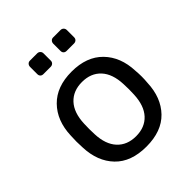

<svg xmlns="http://www.w3.org/2000/svg" viewBox="-202 -843 977 977"><g transform="rotate(-45 286.0 -354.5)"><path d="M51.8 -259.8 53.2 -303.2Q57.1 -406.2 117.7 -468Q178.2 -529.8 286.1 -529.8Q394 -529.8 454.6 -467.8Q515.1 -405.8 519 -303.2Q521 -281.2 521 -259.8Q521 -238.8 519 -216.8Q515.1 -113.8 455.6 -52Q396 9.8 286.1 9.8Q175.8 9.8 116.5 -52Q57.1 -113.8 53.2 -216.8ZM143.1 -259.8 144 -222.2Q147 -146 184.6 -105.5Q222.2 -64.9 286.1 -64.9Q350.1 -64.9 387.5 -105.5Q424.8 -146 428.2 -222.2Q429.2 -231.9 429.2 -259.8Q429.2 -287.6 428.2 -297.9Q425.3 -374 387.7 -414.6Q350.1 -455.1 286.1 -455.1Q222.2 -455.1 184.6 -414.6Q147 -374 144 -297.9ZM153.8 -644V-695.8Q153.8 -705.6 159.9 -712.4Q166 -719.2 175.8 -719.2H228Q237.8 -719.2 244.4 -712.6Q251 -706.1 251 -695.8V-644Q251 -634.3 244.4 -628.2Q237.8 -622.1 228 -622.1H175.8Q166 -622.1 159.9 -627.9Q153.8 -633.8 153.8 -644ZM320.8 -644V-695.8Q320.8 -705.6 326.9 -712.4Q333 -719.2 342.8 -719.2H396Q405.8 -719.2 412.4 -712.6Q418.9 -706.1 418.9 -695.8V-644Q418.9 -634.3 412.4 -628.2Q405.8 -622.1 396 -622.1H342.8Q333 -622.1 326.9 -627.9Q320.8 -633.8 320.8 -644Z"/></g></svg>

Font: Rubik AZ
Style: Regular
Weight: 400
Designer: Hubert and Fischer
Foundry: Hubert & Fischer
Version: Version 2.000